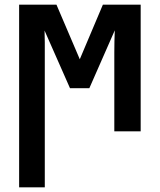

<svg xmlns="http://www.w3.org/2000/svg" viewBox="-20 -563 684 823"><path d="M62 240V-543H222L322 -309L421 -543H583V0H470V-337Q470 -386 472 -433L363 -185H280L171 -432Q172 -408 172 -381Q172 -354 172 -328V240Z"/></svg>

Font: Avrile Sans Condensed SemiBold
Style: Regular
Weight: 600
Width: 3
Designer: Monotype Design Team
Foundry: Monotype Imaging Inc.
Version: Version 2.001;September 10, 2019;FontCreator 11.5.0.2425 64-